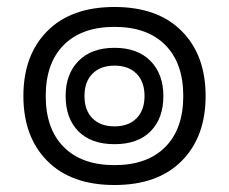

<svg xmlns="http://www.w3.org/2000/svg" viewBox="-20 -515 656 550"><path d="M47 -240Q47 -357 115.5 -426Q184 -495 308 -495Q432 -495 500.5 -426Q569 -357 569 -240Q569 -123 500.5 -54Q432 15 308 15Q184 15 115.5 -54Q47 -123 47 -240ZM505 -240Q505 -334 453.5 -386Q402 -438 308 -438Q214 -438 162.5 -386Q111 -334 111 -240Q111 -146 162.5 -94Q214 -42 308 -42Q402 -42 453.5 -94Q505 -146 505 -240ZM168 -240Q168 -303 205 -340.5Q242 -378 308 -378Q374 -378 411 -340.5Q448 -303 448 -240Q448 -176 411.5 -139Q375 -102 308 -102Q241 -102 204.5 -139Q168 -176 168 -240ZM394 -240Q394 -281 371 -304Q348 -327 308 -327Q268 -327 245 -304Q222 -281 222 -240Q222 -199 245 -176Q268 -153 308 -153Q348 -153 371 -176Q394 -199 394 -240Z"/></svg>

Font: Mitr Light
Style: Regular
Weight: 300
Designer: Thanarat Vachiruckul
Foundry: Cadson Demak
Version: Version 1.002